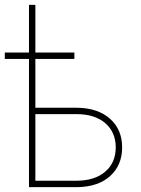

<svg xmlns="http://www.w3.org/2000/svg" viewBox="-31 -771 579 791"><path d="M275.4 -554.7C275.4 -554.7 114.7 -554.7 114.7 -554.7C114.7 -554.7 114.7 -751 114.7 -751C114.7 -751 88.4 -751 88.4 -751C88.4 -751 88.4 -554.7 88.4 -554.7C88.4 -554.7 -11.2 -554.7 -11.2 -554.7C-11.2 -554.7 -11.2 -528.3 -11.2 -528.3C-11.2 -528.3 88.4 -528.3 88.4 -528.3C88.4 -528.3 88.4 0 88.4 0C88.4 0 288.1 0 288.1 0C288.1 0 288.1 0 288.1 0C345.2 -1 390.1 -16.1 422.9 -45.9C455.6 -75.7 472.2 -114.7 472.2 -163.6C472.2 -163.6 472.2 -163.6 472.2 -163.6C472.2 -212.9 455.6 -252 422.4 -281.7C389.2 -311 344.2 -326.2 288.1 -327.1C288.1 -327.1 114.7 -327.1 114.7 -327.1C114.7 -327.1 114.7 -528.3 114.7 -528.3C114.7 -528.3 275.4 -528.3 275.4 -528.3C275.4 -528.3 275.4 -554.7 275.4 -554.7ZM287.1 -300.8C287.1 -300.8 287.1 -300.8 287.1 -300.8C336.4 -300.3 375.5 -287.6 403.8 -262.7C431.6 -237.8 445.8 -205.1 445.8 -164.6C445.8 -164.6 445.8 -164.6 445.8 -164.6C445.8 -122.1 431.6 -88.9 402.8 -64C374 -39.1 334 -26.4 283.2 -26.4C283.2 -26.4 114.7 -26.4 114.7 -26.4C114.7 -26.4 114.7 -300.8 114.7 -300.8C114.7 -300.8 287.1 -300.8 287.1 -300.8Z"/></svg>

Font: WOX
Style: Regular
Weight: 500
Designer: Google
Foundry: ""
Version: ""